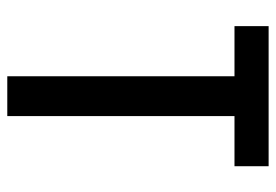

<svg xmlns="http://www.w3.org/2000/svg" viewBox="-138 -638 775 540"><g transform="rotate(90 250.0 -367.5)"><path d="M194 0V-639H53V-735H447V-639H306V0Z"/></g></svg>

Font: Iosevka Curly
Style: Bold
Weight: 700
Monospace: yes
Designer: Belleve Invis
Foundry: Belleve Invis
Version: Version 22.1.2; ttfautohint (v1.8.4)